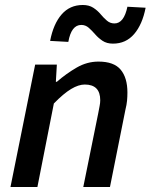

<svg xmlns="http://www.w3.org/2000/svg" viewBox="-20 -750 604 770"><path d="M22 0 121 -491H208L204 -422H208Q246 -455 287.5 -479Q329 -503 375 -503Q437 -503 464 -470.5Q491 -438 491 -379Q491 -362 489.5 -346Q488 -330 483 -310L421 0H314L374 -296Q377 -313 379.5 -325Q382 -337 382 -348Q382 -411 320 -411Q295 -411 265 -393Q235 -375 196 -335L130 0ZM433 -575Q408 -575 391 -586.5Q374 -598 361.5 -612.5Q349 -627 336 -638.5Q323 -650 306 -650Q266 -650 254 -582L181 -586Q194 -654 227 -692Q260 -730 312 -730Q337 -730 354 -719Q371 -708 383.5 -693Q396 -678 409 -667Q422 -656 439 -656Q477 -656 491 -723L564 -719Q551 -652 518 -613.5Q485 -575 433 -575Z"/></svg>

Font: Source Sans Pro SemiBold
Style: Italic
Weight: 600
Italic angle: -11°
Designer: Paul D. Hunt
Foundry: Adobe Systems Incorporated
Version: Version 1.095;hotconv 1.0.109;makeotfexe 2.5.65596